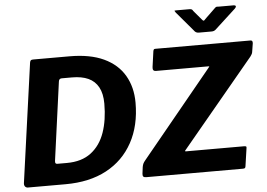

<svg xmlns="http://www.w3.org/2000/svg" viewBox="-61 -1039 1560 1121"><g transform="rotate(-5 719.5 -478.0)"><path d="M59 0Q47 0 41 -8Q35 -16 37 -29L134 -726Q136 -736 140 -739Q144 -742 155 -742H366Q487 -742 567 -704.5Q647 -667 687 -598.5Q727 -530 727 -439Q727 -305 673 -206Q619 -107 519 -53.5Q419 0 278 0H59ZM297 -123Q384 -123 439 -165Q494 -207 519.5 -280Q545 -353 545 -449Q545 -508 524.5 -545.5Q504 -583 465.5 -600.5Q427 -618 370 -618H310Q294 -618 292 -601L229 -141Q228 -132 230.5 -127.5Q233 -123 241 -123ZM752 0Q740 0 735 -4.5Q730 -9 731 -21L736 -61Q738 -72 741.5 -80Q745 -88 756 -101L1168 -603Q1174 -610 1174.5 -611.5Q1175 -613 1167 -613H861Q841 -613 844 -637L857 -730Q859 -738 861.5 -740Q864 -742 870 -742H1427Q1441 -742 1439 -724L1432 -680Q1431 -671 1428.5 -665Q1426 -659 1418 -648L994 -138Q986 -130 996 -130H1336Q1345 -130 1348 -127.5Q1351 -125 1349 -116L1334 -13Q1333 -6 1330 -3Q1327 0 1317 0H752ZM1238 -950Q1244 -956 1248.5 -955.5Q1253 -955 1261 -955H1347Q1357 -955 1359 -949.5Q1361 -944 1353 -936L1229 -822Q1224 -818 1218.5 -816Q1213 -814 1204 -814H1131Q1119 -814 1112.5 -819Q1106 -824 1102 -830L1007 -942Q1002 -949 1000.5 -952Q999 -955 1007 -955H1088Q1096 -955 1101 -952.5Q1106 -950 1109 -943L1154 -890Q1163 -878 1168 -882Q1173 -886 1183 -897Z"/></g></svg>

Font: Libre Franklin
Style: Bold Italic
Weight: 700
Italic angle: -8°
Designer: Pablo Impallari, Rodrigo Fuenzalida, Nhung Nguyen
Foundry: Impallari Type
Version: Version 3.000